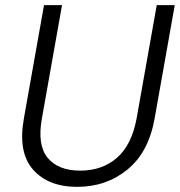

<svg xmlns="http://www.w3.org/2000/svg" viewBox="-20 -719 701 746"><path d="M73 -260 151 -699H221L143 -260Q124 -156 165 -106Q206 -56 292 -56Q377 -56 434.5 -106Q492 -156 511 -260L589 -699H659L581 -260Q558 -128 475.5 -60.5Q393 7 280 7Q167 7 108 -60.5Q49 -128 73 -260Z"/></svg>

Font: Poppins Light
Style: Italic
Weight: 300
Italic angle: -10°
Designer: Ninad Kale (Devanagari), Jonny Pinhorn (Latin)
Foundry: Indian Type Foundry
Version: Version 3.200;PS 1.000;hotconv 16.6.54;makeotf.lib2.5.65590